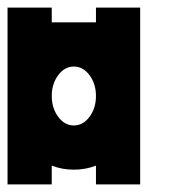

<svg xmlns="http://www.w3.org/2000/svg" viewBox="-20 -567 450 509"><path d="M234.4 -127.9Q207 -117.2 175.8 -117.2Q144.5 -117.2 117.2 -127.9V-78.1H0V-546.9H117.2V-507.8H234.4V-546.9H351.6V-78.1H234.4ZM234.4 -312.5Q234.4 -344.7 217.3 -367.7Q200.2 -390.6 175.8 -390.6Q151.4 -390.6 134.3 -367.7Q117.2 -344.7 117.2 -312.5Q117.2 -280.3 134.3 -257.3Q151.4 -234.4 175.8 -234.4Q200.2 -234.4 217.3 -257.3Q234.4 -280.3 234.4 -312.5Z"/></svg>

Font: Leporid
Style: Regular
Weight: 400
Designer: GGBotNet
Foundry: GGBotNet
Version: 1.00